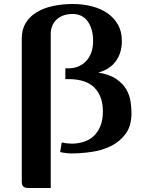

<svg xmlns="http://www.w3.org/2000/svg" viewBox="-20 -756 718 961"><path d="M289 -43Q302 -40 316 -38.5Q330 -37 339 -37Q370 -37 398.5 -46Q427 -55 448.5 -74.5Q470 -94 482.5 -125Q495 -156 495 -199Q495 -274 453 -317Q411 -360 323 -360H307V-414H323Q348 -414 370 -422.5Q392 -431 409 -448Q426 -465 436 -490.5Q446 -516 446 -551Q446 -612 419 -649Q392 -686 344 -686Q316 -686 295.5 -678Q275 -670 261.5 -656.5Q248 -643 241 -625Q234 -607 234 -588V185H124Q104 185 96.5 177.5Q89 170 89 153V-564Q89 -609 109 -641.5Q129 -674 164 -695Q199 -716 245.5 -726Q292 -736 344 -736Q395 -736 439.5 -724.5Q484 -713 517.5 -690Q551 -667 570.5 -632.5Q590 -598 590 -551Q590 -491 559.5 -449.5Q529 -408 472 -393Q530 -383 563 -360Q596 -337 612.5 -308Q629 -279 633.5 -247.5Q638 -216 638 -189Q638 -126 609 -86.5Q580 -47 535.5 -25Q491 -3 437.5 4.5Q384 12 336 12Q325 12 309 10Q293 8 281 5Z"/></svg>

Font: Cafe24 ClassicType
Style: Regular
Weight: 400
Designer: Cafe24 thkim, hmlim, mnelim & 4IR
Foundry: Cafe24
Version: Version 1.000